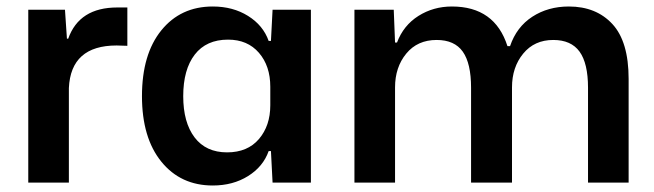

<svg xmlns="http://www.w3.org/2000/svg" viewBox="-20 -562 2013 591"><path d="M67 0V-532H180L186 -443H190Q224 -539 341 -539H372V-421L339 -422Q198 -422 192 -291V0Z M635 9Q536 9 476.5 -64.5Q417 -138 417 -266Q417 -395 476.5 -468.5Q536 -542 635 -542Q697 -542 743.5 -513Q790 -484 807 -436H814L819 -532H937V0H819L814 -97H807Q790 -49 743.5 -20Q697 9 635 9ZM679 -93Q742 -93 777 -134Q812 -175 812 -238V-295Q812 -359 777 -399.5Q742 -440 682 -440Q615 -440 579.5 -394Q544 -348 544 -266Q544 -185 579 -139Q614 -93 679 -93Z M1071 0V-532H1192L1196 -431H1202Q1222 -484 1268 -513Q1314 -542 1371 -542Q1503 -542 1542 -420H1550Q1570 -479 1618.5 -510.5Q1667 -542 1731 -542Q1815 -542 1865 -488Q1915 -434 1915 -319V0H1790V-292Q1790 -367 1764 -403Q1738 -439 1683 -439Q1625 -439 1590.5 -397Q1556 -355 1556 -293V0H1430V-292Q1430 -367 1404.5 -403Q1379 -439 1324 -439Q1265 -439 1230.5 -397Q1196 -355 1196 -293V0Z"/></svg>

Font: Mona Sans SemiBold
Style: Regular
Weight: 600
Designer: Deni Anggara
Foundry: GitHub
Version: Version 2.000;Glyphs 3.2.3 (3260)